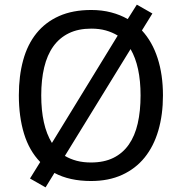

<svg xmlns="http://www.w3.org/2000/svg" viewBox="-20 -768 782 825"><path d="M634.8 -710 589.8 -637.2Q634.3 -588.9 657.2 -518.1Q680.2 -447.3 680.2 -357.9Q680.2 -275.4 660.4 -207.5Q640.6 -139.6 601.6 -91.3Q562.5 -43 504.6 -16.6Q446.8 9.8 371.1 9.8Q278.8 9.8 213.9 -24.9L175.8 37.1L108.9 -1L152.8 -71.8Q105.5 -120.6 83.3 -193.4Q61 -266.1 61 -358.9Q61 -441.9 79.6 -509.5Q98.1 -577.1 136.7 -625Q175.3 -672.9 233.9 -699Q292.5 -725.1 372.1 -725.1Q418 -725.1 457.3 -714.8Q496.6 -704.6 528.8 -686L567.9 -748ZM157.2 -357.9Q157.2 -293.9 168.5 -242.9Q179.7 -191.9 203.1 -153.8L485.8 -615.2Q462.4 -629.4 434.6 -637.2Q406.7 -645 372.1 -645Q316.4 -645 275.9 -625.2Q235.4 -605.5 209 -568.6Q182.6 -531.7 169.9 -478.5Q157.2 -425.3 157.2 -357.9ZM584 -357.9Q584 -483.4 541 -557.1L258.8 -98.1Q281.7 -84.5 309.6 -77.1Q337.4 -69.8 371.1 -69.8Q426.8 -69.8 467 -89.6Q507.3 -109.4 533.4 -146.7Q559.6 -184.1 571.8 -237.5Q584 -291 584 -357.9Z"/></svg>

Font: Droid Sans
Style: Regular
Weight: 400
Foundry: Ascender Corporation
Version: Version 1.00 build 114